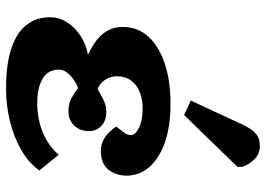

<svg xmlns="http://www.w3.org/2000/svg" viewBox="-142 -722 878 634"><g transform="rotate(90 297.0 -405.0)"><path d="M272 14Q191 14 138.5 -4Q86 -22 61.5 -54.5Q37 -87 37 -130Q37 -162 54 -188Q71 -214 98.5 -232Q126 -250 158 -256V-258Q134 -269 113.5 -284.5Q93 -300 81 -321.5Q69 -343 69 -371Q69 -421 101 -456Q133 -491 190 -510Q247 -529 321 -529Q400 -529 453 -509.5Q506 -490 533 -457.5Q560 -425 560 -384Q560 -350 540.5 -324.5Q521 -299 477 -299Q460 -299 444.5 -306.5Q429 -314 417 -326Q405 -338 398 -350Q413 -369 419.5 -378.5Q426 -388 426 -398Q426 -413 402 -425Q378 -437 338 -437Q308 -437 284 -427.5Q260 -418 246 -399Q232 -380 232 -351Q232 -330 243.5 -313Q255 -296 274 -288Q290 -298 309.5 -307.5Q329 -317 348 -317Q379 -317 396 -300.5Q413 -284 413 -260Q413 -231 395 -211.5Q377 -192 346 -192Q322 -192 304 -202Q286 -212 271 -224Q249 -216 229.5 -198.5Q210 -181 210 -159Q210 -137 222 -122Q234 -107 258.5 -98Q283 -89 321 -89Q373 -89 417.5 -107.5Q462 -126 491 -160L543 -96Q517 -60 474 -35.5Q431 -11 379 1.5Q327 14 272 14ZM360 -574 312 -596 391 -766Q405 -796 420.5 -810Q436 -824 462 -824Q487 -824 504 -808Q521 -792 531 -767V-750Z"/></g></svg>

Font: Literata ExtraBold
Style: Italic
Weight: 800
Italic angle: -2°
Designer: Latin by Veronika Burian and Jose Scaglione. Greek by Irene Vlachou. Cyrillic by Vera Evstafieva
Foundry: TypeTogether
Version: Version 3.002